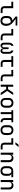

<svg xmlns="http://www.w3.org/2000/svg" viewBox="3776 -4602 835 8428"><g transform="rotate(90 4194.0 -387.5)"><path d="M409.2 0Q335.9 0 292.7 -42.5Q249.5 -85 249.5 -154.8V-467.8H54.7V-549.8H338.9V-154.8Q338.9 -120.6 357.9 -101.3Q377 -82 409.2 -82H548.8V0Z M898.4 9.8Q801.3 9.8 741.9 -47.6Q682.6 -105 682.6 -205.1V-301.8Q682.6 -364.7 707 -411.9Q731.4 -459 775.6 -485.6Q819.8 -512.2 877.4 -512.2H883.8Q849.6 -540 806.2 -573Q762.7 -606 706.5 -647.9V-730H1099.1V-654.8H807.6Q904.3 -587.9 972.7 -527.8Q1041 -467.8 1077.6 -400.9Q1114.3 -334 1114.3 -245.1Q1114.3 -115.2 1055.2 -52.7Q996.1 9.8 898.4 9.8ZM898.4 -69.8Q955.1 -69.8 988.5 -110.4Q1022 -150.9 1022 -245.1Q1022 -308.1 1008.5 -352.1Q995.1 -396 960 -437H897.5Q842.3 -437 807.4 -399.4Q772.5 -361.8 772.5 -301.8V-205.1Q772.5 -141.1 806.9 -105.5Q841.3 -69.8 898.4 -69.8Z M1607.4 0Q1534.2 0 1491 -42.5Q1447.8 -85 1447.8 -154.8V-467.8H1252.9V-549.8H1537.1V-154.8Q1537.1 -120.6 1556.2 -101.3Q1575.2 -82 1607.4 -82H1747.1V0Z M1978 9.8Q1919.9 9.8 1885.5 -36.1Q1851.1 -82 1851.1 -161.1V-348.1Q1851.1 -435.1 1888.9 -492.4Q1926.8 -549.8 1991.7 -560.1V-464.8Q1966.8 -460 1951.4 -429.9Q1936 -399.9 1936 -354V-154.8Q1936 -113.8 1952.9 -89.8Q1969.7 -65.9 1998 -65.9Q2025.9 -65.9 2042 -89.8Q2058.1 -113.8 2058.1 -154.8V-345.2H2135.3V-154.8Q2135.3 -113.8 2151.4 -89.8Q2167.5 -65.9 2195.3 -65.9Q2224.1 -65.9 2240.7 -89.8Q2257.3 -113.8 2257.3 -154.8V-354Q2257.3 -397 2241 -425.5Q2224.6 -454.1 2196.3 -460V-555.2Q2264.2 -545.4 2303.2 -489.3Q2342.3 -433.1 2342.3 -348.1V-161.1Q2342.3 -82 2308.3 -36.1Q2274.4 9.8 2215.3 9.8Q2166.5 9.8 2134 -21.7Q2101.6 -53.2 2096.7 -106H2094.7Q2090.8 -52.7 2058.8 -21.5Q2026.9 9.8 1978 9.8Z M2760.7 0Q2693.4 0 2652.1 -39.6Q2610.8 -79.1 2610.8 -145V-467.8H2442.9V-549.8H2915.5V-467.8H2700.7V-145Q2700.7 -117.2 2717 -99.6Q2733.4 -82 2760.7 -82H2910.6V0Z M3404.8 0Q3331.5 0 3288.3 -42.5Q3245.1 -85 3245.1 -154.8V-467.8H3050.3V-549.8H3334.5V-154.8Q3334.5 -120.6 3353.5 -101.3Q3372.6 -82 3404.8 -82H3544.4V0Z M3697.3 0V-549.8H3787.1V-323.2H3894L4045.9 -549.8H4148.9L3970.7 -286.1L4158.7 0H4053.7L3894.5 -241.2H3787.1V0Z M4493.2 7.8Q4394 7.8 4335.9 -49.8Q4277.3 -107.9 4277.3 -211.9V-337.9Q4277.3 -442.9 4335.4 -500.5Q4393.6 -558.1 4493.2 -558.1Q4592.8 -558.1 4650.9 -500.5Q4709 -442.9 4709 -337.9V-211.9Q4709 -107.9 4650.4 -49.8Q4591.8 7.8 4493.2 7.8ZM4493.2 -71.8Q4551.8 -71.8 4585.4 -105Q4619.1 -138.2 4618.7 -202.1V-348.1Q4618.7 -412.1 4585.4 -444.8Q4551.8 -478 4493.2 -478Q4435.1 -478 4401.4 -444.8Q4367.2 -411.6 4367.2 -348.1V-202.1Q4367.2 -138.2 4401.4 -105Q4435.1 -71.8 4493.2 -71.8Z M5328.1 4.9Q5252 4.9 5206.5 -43Q5161.1 -90.8 5161.1 -169.9V-470.2H4988.3V0H4901.4V-470.2H4817.4V-549.8H5346.2V-470.2H5247.1V-164.1Q5247.1 -123 5267.6 -101.1Q5288.1 -79.1 5322.8 -79.1H5347.2V4.9Z M5691.4 7.8Q5592.3 7.8 5534.2 -49.8Q5475.6 -107.9 5475.6 -211.9V-337.9Q5475.6 -442.9 5533.7 -500.5Q5591.8 -558.1 5691.4 -558.1Q5791 -558.1 5849.1 -500.5Q5907.2 -442.9 5907.2 -337.9V-211.9Q5907.2 -107.9 5848.6 -49.8Q5790 7.8 5691.4 7.8ZM5691.4 -71.8Q5750 -71.8 5783.7 -105Q5817.4 -138.2 5816.9 -202.1V-348.1Q5816.9 -412.1 5783.7 -444.8Q5750 -478 5691.4 -478Q5633.3 -478 5599.6 -444.8Q5565.4 -411.6 5565.4 -348.1V-202.1Q5565.4 -138.2 5599.6 -105Q5633.3 -71.8 5691.4 -71.8Z M6225.6 -645 6331.1 -785.2H6431.2L6320.3 -645ZM6400.4 0Q6327.1 0 6283.9 -42.5Q6240.7 -85 6240.7 -154.8V-467.8H6045.9V-549.8H6330.1V-154.8Q6330.1 -120.6 6349.1 -101.6Q6368.2 -82 6400.4 -82H6540V0Z M6681.6 0V-549.8H6772V-444.8H6772.9Q6779.8 -500 6817.9 -529.8Q6856 -559.6 6918.5 -560.1Q7001.5 -560.1 7050.3 -508.8Q7099.1 -458 7099.1 -370.1V0H7009.3V-354Q7009.3 -417 6978 -450.7Q6946.3 -484.4 6892.6 -483.9Q6836.9 -483.9 6804.2 -449.2Q6771.5 -414.1 6772 -350.1V0Z M7485.8 9.8Q7421.9 9.8 7374.5 -16.6Q7327.1 -43 7300.5 -90.1Q7273.9 -137.2 7273.9 -200.2V-339.8Q7273.9 -402.8 7300.5 -450.4Q7327.1 -498 7374.5 -523.9Q7421.9 -549.8 7485.8 -549.8H7758.3V-467.8H7589.4V-464.8Q7639.2 -460.9 7668.2 -427.5Q7697.3 -394 7697.3 -339.8V-200.2Q7697.3 -137.2 7670.9 -90.1Q7644.5 -43 7596.9 -16.6Q7549.3 9.8 7485.8 9.8ZM7485.8 -69.8Q7542.5 -69.8 7575 -105Q7607.4 -140.1 7607.4 -200.2V-339.8Q7607.4 -399.9 7575 -435.1Q7542.5 -470.2 7485.8 -470.2Q7428.7 -470.2 7396.2 -435.1Q7363.8 -399.9 7363.8 -339.8V-200.2Q7363.8 -140.1 7396.2 -105Q7428.7 -69.8 7485.8 -69.8Z M7879.9 0V-549.8H7970.2V-444.8H7971.2Q7978 -500 8016.1 -529.8Q8054.2 -559.6 8116.7 -560.1Q8199.7 -560.1 8248.5 -508.8Q8297.4 -458 8297.4 -370.1V0H8207.5V-354Q8207.5 -417 8176.3 -450.7Q8144.5 -484.4 8090.8 -483.9Q8035.2 -483.9 8002.4 -449.2Q7969.7 -414.1 7970.2 -350.1V0Z"/></g></svg>

Font: UDEV Gothic 35
Style: Regular
Weight: 400
Version: v2.1.0; ttfautohint (v1.8.4.7-5d5b-dirty) -l 6 -r 45 -G 200 